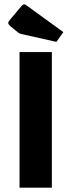

<svg xmlns="http://www.w3.org/2000/svg" viewBox="-20 -865 330 885"><path d="M219 -625V0H70V-625ZM84 -707Q70 -709 60 -718L27 -745Q18 -753 18 -759Q18 -765 26 -774L79 -837Q83 -841 85.5 -843Q88 -845 92 -845Q96 -845 101 -841L272 -717L240 -672Z"/></svg>

Font: Changa SemiBold
Style: Regular
Weight: 600
Designer: Eduardo Rodriguez Tunni
Foundry: Eduardo Rodriguez Tunni
Version: Version 2.002; ttfautohint (v1.5) -l 8 -r 50 -G 150 -x 14 -H